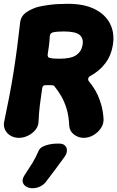

<svg xmlns="http://www.w3.org/2000/svg" viewBox="-39 -708 615 1007"><path d="M60 15Q37 15 18 4.5Q-1 -6 -11 -24.5Q-21 -43 -18 -65Q-3 -136 9.5 -201Q22 -266 32 -329Q42 -392 50.5 -457Q59 -522 67 -593Q72 -626 101.5 -645Q131 -664 161 -672Q180 -677 220.5 -682.5Q261 -688 317 -688Q403 -688 459 -659.5Q515 -631 539 -582Q563 -533 553 -472Q545 -419 514 -377Q483 -335 432 -308Q425 -303 423.5 -296Q422 -289 426 -283Q437 -270 449.5 -252Q462 -234 473 -210.5Q484 -187 492.5 -156.5Q501 -126 504 -87Q506 -60 491 -37Q476 -14 451.5 0.5Q427 15 400 15Q372 15 349 -2.5Q326 -20 324 -49Q322 -99 310.5 -137Q299 -175 282 -204Q265 -233 246 -256Q245 -258 242.5 -259Q240 -260 235 -261Q226 -261 214 -261.5Q202 -262 194 -261Q184 -258 182 -243Q175 -198 170 -156.5Q165 -115 163 -68Q162 -45 146 -26Q130 -7 107 4Q84 15 60 15ZM272 -400Q334 -400 361 -419Q388 -438 394 -472Q400 -506 379 -524.5Q358 -543 296 -543Q281 -543 266 -542Q251 -541 242 -539Q233 -538 227.5 -532Q222 -526 222 -518Q221 -494 218 -470Q215 -446 211 -422Q210 -415 213.5 -409.5Q217 -404 224 -404Q231 -402 243.5 -401Q256 -400 272 -400ZM200 248Q190 261 171.5 270Q153 279 133 279H129Q113 279 99 271Q85 263 80.5 248Q76 233 89 212Q115 173 131.5 146Q148 119 164 82Q170 69 185.5 61Q201 53 222 49Q243 45 263 45H270Q291 45 301.5 55Q312 65 312 81Q312 97 300 114Q272 153 250 182Q228 211 200 248Z"/></svg>

Font: Winky Sans
Style: Bold Italic
Weight: 700
Italic angle: -8.97852°
Designer: Simon Atzbach
Foundry: typofactur
Version: Version 1.205